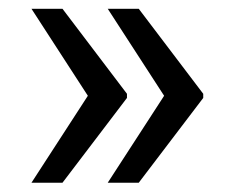

<svg xmlns="http://www.w3.org/2000/svg" viewBox="-20 -483 509 429"><path d="M119.6 -463.4 263.7 -273.4V-264.2L119.6 -74.7H50.3L176.3 -269L50.3 -463.4ZM290 -463.4 434.1 -273.4V-264.2L290 -74.7H220.7L346.7 -269L220.7 -463.4Z"/></svg>

Font: Mardoto
Style: Regular
Weight: 400
Designer: Christian Robertson, Vahan Hovhannisyan
Foundry: Google
Version: Version 1.000